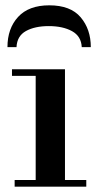

<svg xmlns="http://www.w3.org/2000/svg" viewBox="-20 -701 370 721"><path d="M114 -15V-425H224V-15ZM35 0V-25H304V0ZM25 -416V-441H224V-416ZM8 -524Q8 -594 48 -637.5Q88 -681 165 -681Q245 -681 283 -636Q321 -591 321 -524H287Q285 -565 250.5 -584Q216 -603 163 -603Q111 -603 77.5 -584.5Q44 -566 42 -524Z"/></svg>

Font: Libre Bodoni
Style: Regular
Weight: 400
Designer: Pablo Impallari, Rodrigo Fuenzalida
Foundry: Impallari Type
Version: Version 2.005;gftools[0.9.23]